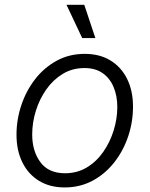

<svg xmlns="http://www.w3.org/2000/svg" viewBox="-20 -781 633 812"><path d="M253.4 11.7Q190.9 11.7 145.3 -16.1Q99.6 -43.9 74.7 -94.2Q49.8 -144.5 49.8 -211.4Q49.8 -275.4 70.3 -336.4Q90.8 -397.5 128.7 -446.3Q166.5 -495.1 219.7 -524.2Q272.9 -553.2 338.4 -553.2Q401.4 -553.2 447 -525.4Q492.7 -497.6 517.6 -447.3Q542.5 -397 542.5 -330.1Q542.5 -265.1 522 -204.1Q501.5 -143.1 463.1 -94.2Q424.8 -45.4 371.6 -16.8Q318.4 11.7 253.4 11.7ZM254.9 -48.3Q306.6 -48.3 347.7 -73.2Q388.7 -98.1 417.2 -139.4Q445.8 -180.7 460.9 -230Q476.1 -279.3 476.1 -328.1Q476.1 -375.5 460.4 -412.8Q444.8 -450.2 414.1 -471.7Q383.3 -493.2 336.9 -493.2Q286.1 -493.2 245.4 -468.5Q204.6 -443.8 175.8 -402.8Q147 -361.8 131.6 -312.3Q116.2 -262.7 116.2 -212.4Q116.2 -141.6 150.9 -95Q185.5 -48.3 254.9 -48.3ZM327.6 -620.1 261.2 -760.7H336.4L383.3 -620.1Z"/></svg>

Font: Inter Light
Style: Italic
Weight: 300
Italic angle: -9.3988°
Designer: Rasmus Andersson
Foundry: rsms
Version: Version 4.001;git-66647c0bb